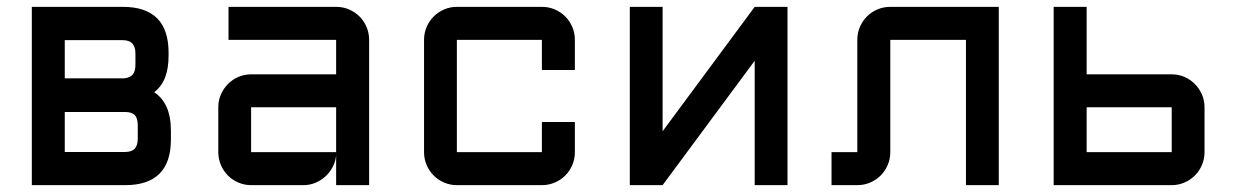

<svg xmlns="http://www.w3.org/2000/svg" viewBox="-20 -540 3613 560"><path d="M168.9 -311.5H341.3Q358.9 -313 366.9 -322.3Q375 -331.5 375 -351.6V-383.8Q375 -403.3 366 -413.1Q356.9 -422.9 337.4 -422.9H168.9ZM168.9 -213.4V-96.7H344.2Q363.8 -96.7 372.8 -106.2Q381.8 -115.7 381.8 -135.7V-174.3Q381.8 -195.8 372.8 -204.6Q363.8 -213.4 344.2 -213.4ZM72.8 0V-520H338.4Q471.7 -520 471.7 -386.2V-377.9Q471.7 -340.8 461.7 -314.5Q451.7 -288.1 429.7 -271Q453.6 -255.4 466.1 -227.5Q478.5 -199.7 478.5 -157.2V-133.3Q478.5 0 345.2 0Z M616.7 -227.1Q616.7 -247.1 624.3 -264.4Q631.8 -281.7 644.8 -294.9Q657.7 -308.1 675.3 -315.7Q692.9 -323.2 712.4 -323.2H960.4V-423.8H646.5V-520H960.4Q980.5 -520 998 -512.5Q1015.6 -504.9 1028.6 -491.9Q1041.5 -479 1049.1 -461.4Q1056.6 -443.8 1056.6 -423.8V0H960.4V-87.9Q959 -69.8 950.7 -53.7Q942.4 -37.6 929.4 -25.6Q916.5 -13.7 899.9 -6.8Q883.3 0 864.7 0H712.4Q692.9 0 675.3 -7.6Q657.7 -15.1 644.8 -28.1Q631.8 -41 624.3 -58.6Q616.7 -76.2 616.7 -96.2ZM712.4 -96.2H960.4V-227.1H712.4Z M1312.5 -423.8V-96.2H1560.5V-184.1H1656.7V-96.2Q1656.7 -76.2 1649.2 -58.6Q1641.6 -41 1628.7 -28.1Q1615.7 -15.1 1598.1 -7.6Q1580.6 0 1560.5 0H1312.5Q1293 0 1275.4 -7.6Q1257.8 -15.1 1244.9 -28.1Q1231.9 -41 1224.4 -58.6Q1216.8 -76.2 1216.8 -96.2V-423.8Q1216.8 -443.8 1224.4 -461.4Q1231.9 -479 1244.9 -491.9Q1257.8 -504.9 1275.4 -512.5Q1293 -520 1312.5 -520H1560.5Q1580.6 -520 1598.1 -512.5Q1615.7 -504.9 1628.7 -491.9Q1641.6 -479 1649.2 -461.4Q1656.7 -443.8 1656.7 -423.8V-335.9H1560.5V-423.8Z M2181.2 -362.8 1912.6 0H1816.9V-520H1912.6V-157.2L2181.2 -520H2276.9V0H2181.2Z M2480.5 -423.8Q2480.5 -443.8 2488 -461.4Q2495.6 -479 2508.5 -491.9Q2521.5 -504.9 2539.1 -512.5Q2556.6 -520 2576.7 -520H2893.1V0H2797.4V-423.8H2576.7V-96.2Q2576.7 -76.2 2569.1 -58.6Q2561.5 -41 2548.6 -28.1Q2535.6 -15.1 2518.1 -7.6Q2500.5 0 2480.5 0H2405.3V-96.2H2480.5Z M3149.4 -323.2H3397.5Q3417 -323.2 3434.6 -315.7Q3452.1 -308.1 3465.1 -294.9Q3478 -281.7 3485.6 -264.4Q3493.2 -247.1 3493.2 -227.1V-96.2Q3493.2 -76.2 3485.6 -58.6Q3478 -41 3465.1 -28.1Q3452.1 -15.1 3434.6 -7.6Q3417 0 3397.5 0H3053.2V-520H3149.4ZM3397.5 -227.1H3149.4V-96.2H3397.5Z"/></svg>

Font: Aldrich [RUS by Daymarius]
Style: Regular
Weight: 400
Designer: Matthew Desmond
Foundry: Matthew Desmond
Version: Version 1.002 August 24, 2018